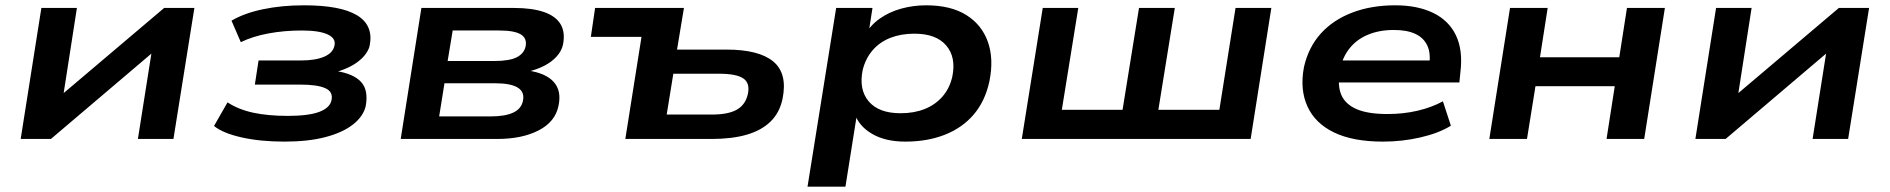

<svg xmlns="http://www.w3.org/2000/svg" viewBox="-20 -524 7125 724"><path d="M58 0 136 -494H270L214 -134H174L599 -494H713L634 0H500L557 -361H597L172 0Z M1053 10Q961 10 890.5 -6Q820 -22 787 -49L838 -138Q879 -111 935 -99Q991 -87 1065 -87Q1143 -87 1183.5 -102Q1224 -117 1230 -146Q1237 -178 1206.5 -191.5Q1176 -205 1112 -205H941L955 -296H1115Q1169 -296 1202 -310Q1235 -324 1241 -351Q1248 -379 1216 -394Q1184 -409 1118 -409Q1052 -409 992.5 -398Q933 -387 888 -365L853 -446Q900 -474 971 -489Q1042 -504 1126 -504Q1265 -504 1327 -466Q1389 -428 1374 -352Q1370 -333 1353.5 -313.5Q1337 -294 1310.5 -278.5Q1284 -263 1249 -253L1248 -256Q1313 -246 1341.5 -215Q1370 -184 1359 -124Q1350 -85 1311 -54.5Q1272 -24 1207 -7Q1142 10 1053 10Z M1491 0 1569 -494H1918Q1987 -494 2031.5 -478.5Q2076 -463 2094 -432.5Q2112 -402 2103 -356Q2098 -332 2079 -311Q2060 -290 2031.5 -275.5Q2003 -261 1967 -253L1971 -258Q2039 -248 2068.5 -214.5Q2098 -181 2086 -125Q2074 -65 2011.5 -32.5Q1949 0 1854 0ZM1636 -85H1829Q1885 -85 1915.5 -99.5Q1946 -114 1952 -144Q1959 -177 1932.5 -193.5Q1906 -210 1848 -210H1656ZM1668 -294H1844Q1901 -294 1928.5 -308Q1956 -322 1962 -349Q1968 -380 1943.5 -394.5Q1919 -409 1863 -409H1687Z M2338 0 2399 -385H2208L2224 -494H2559L2533 -337H2719Q2842 -337 2896 -292Q2950 -247 2931 -152Q2920 -99 2885.5 -65.5Q2851 -32 2795.5 -16Q2740 0 2663 0ZM2494 -92H2664Q2726 -92 2758.5 -110.5Q2791 -129 2800 -169Q2809 -211 2782.5 -228.5Q2756 -246 2692 -246H2519Z M3025 180 3133 -494H3270L3254 -391H3241Q3261 -428 3297 -453.5Q3333 -479 3378.5 -491.5Q3424 -504 3472 -504Q3565 -504 3623.5 -467.5Q3682 -431 3705 -366.5Q3728 -302 3711 -218Q3695 -143 3652 -92.5Q3609 -42 3543 -16Q3477 10 3394 10Q3318 10 3268 -19.5Q3218 -49 3203 -96L3212 -97L3168 180ZM3376 -97Q3427 -97 3467 -113Q3507 -129 3534 -160Q3561 -191 3571 -235Q3586 -308 3548 -352.5Q3510 -397 3428 -397Q3378 -397 3338 -381.5Q3298 -366 3271 -335Q3244 -304 3233 -260Q3218 -186 3256 -141.5Q3294 -97 3376 -97Z M3833 0 3912 -494H4046L3984 -110H4213L4275 -494H4410L4348 -110H4578L4639 -494H4774L4696 0Z M5195 10Q5082 10 5010.5 -24.5Q4939 -59 4910 -123Q4881 -187 4897 -271Q4914 -346 4960.5 -397.5Q5007 -449 5079 -476.5Q5151 -504 5241 -504Q5325 -504 5384 -475.5Q5443 -447 5470 -391Q5497 -335 5487 -252L5483 -213H5002L5014 -296H5395L5369 -276Q5376 -322 5362.5 -351.5Q5349 -381 5317.5 -396Q5286 -411 5236 -411Q5181 -411 5138 -393Q5095 -375 5068 -340.5Q5041 -306 5032 -257V-252Q5023 -201 5038 -166Q5053 -131 5095.5 -112.5Q5138 -94 5212 -94Q5272 -94 5325.5 -106.5Q5379 -119 5421 -142L5451 -50Q5406 -22 5337 -6Q5268 10 5195 10Z M5596 0 5674 -494H5816L5787 -308H6086L6115 -494H6258L6180 0H6038L6069 -199H5770L5738 0Z M6373 0 6451 -494H6585L6529 -134H6489L6914 -494H7028L6949 0H6815L6872 -361H6912L6487 0Z"/></svg>

Font: Nunito Sans 10pt Expanded
Style: Bold Italic
Weight: 700
Width: 7
Italic angle: -9°
Designer: Vernon Adams
Foundry: Vernon Adams
Version: Version 3.101;gftools[0.9.27]